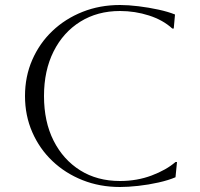

<svg xmlns="http://www.w3.org/2000/svg" viewBox="-20 -734 798 768"><path d="M688 -86 682 -25Q654 -13 614 -4Q574 5 533 9.5Q492 14 460 14Q379 14 310 -13.5Q241 -41 189.5 -90Q138 -139 109 -205.5Q80 -272 80 -350Q80 -428 109 -494.5Q138 -561 189.5 -610Q241 -659 310 -686.5Q379 -714 460 -714Q493 -714 534 -709Q575 -704 614 -695.5Q653 -687 680 -676L675 -620H669Q632 -654 576 -672Q520 -690 460 -690Q370 -690 301.5 -647.5Q233 -605 194.5 -528.5Q156 -452 156 -350Q156 -247 194.5 -171Q233 -95 301 -52.5Q369 -10 460 -10Q528 -10 586.5 -32Q645 -54 682 -86Z"/></svg>

Font: Aboreto
Style: Regular
Weight: 400
Designer: Dominik Jáger
Foundry: Dominik Jáger
Version: Version 1.001; ttfautohint (v1.8.4.7-5d5b)